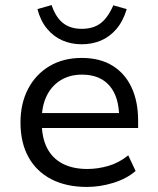

<svg xmlns="http://www.w3.org/2000/svg" viewBox="-20 -730 624 759"><path d="M324 9Q242 9 183 -21.5Q124 -52 92.5 -109Q61 -166 61 -246Q61 -321 91 -378.5Q121 -436 175.5 -468.5Q230 -501 303 -501Q375 -501 424.5 -470.5Q474 -440 500 -384.5Q526 -329 526 -253V-224H126V-283H469L451 -265Q451 -347 413 -391Q375 -435 304 -435Q256 -435 220 -413Q184 -391 164.5 -351Q145 -311 145 -256V-247Q145 -186 166 -145Q187 -104 227.5 -83Q268 -62 325 -62Q366 -62 408 -74Q450 -86 487 -116L516 -54Q480 -23 427.5 -7Q375 9 324 9ZM303 -555Q261 -555 226 -570.5Q191 -586 165.5 -617Q140 -648 128 -694L184 -710Q200 -662 229 -639Q258 -616 303 -616Q348 -616 377 -637.5Q406 -659 428 -709L481 -694Q466 -645 439.5 -614.5Q413 -584 378.5 -569.5Q344 -555 303 -555Z"/></svg>

Font: Nunito Sans 9pt
Style: Regular
Weight: 400
Version: Version 3.101;gftools[0.9.27]